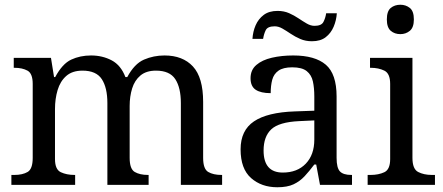

<svg xmlns="http://www.w3.org/2000/svg" viewBox="-20 -780 1868 810"><path d="M28 0V-42H41Q75 -42 96.5 -54.5Q118 -67 118 -114V-426Q118 -470 96 -482Q74 -494 41 -494H38V-536H195L208 -455H213Q243 -511 280.5 -528.5Q318 -546 364 -546Q412 -546 451 -525.5Q490 -505 509 -455H517Q547 -511 587.5 -528.5Q628 -546 674 -546Q751 -546 794 -499.5Q837 -453 837 -350V-114Q837 -67 858.5 -54.5Q880 -42 914 -42H917V0H743V-345Q743 -410 719.5 -446Q696 -482 638 -482Q597 -482 572.5 -461.5Q548 -441 537.5 -407Q527 -373 527 -333V-114Q527 -67 548.5 -54.5Q570 -42 604 -42H607V0H433V-345Q433 -410 409.5 -446Q386 -482 328 -482Q285 -482 259.5 -459.5Q234 -437 223 -400Q212 -363 212 -320V-109Q212 -65 236.5 -53.5Q261 -42 294 -42H297V0Z M1150 10Q1083 10 1039 -29Q995 -68 995 -150Q995 -230 1051.5 -268Q1108 -306 1223 -310L1306 -313V-373Q1306 -409 1300 -436.5Q1294 -464 1274 -480Q1254 -496 1213 -496Q1175 -496 1155 -482Q1135 -468 1128.5 -443.5Q1122 -419 1122 -387Q1080 -387 1058.5 -401.5Q1037 -416 1037 -450Q1037 -485 1061.5 -506Q1086 -527 1127 -536.5Q1168 -546 1217 -546Q1309 -546 1354.5 -507Q1400 -468 1400 -373V-114Q1400 -72 1414 -57Q1428 -42 1462 -42H1465V0H1330L1314 -86H1306Q1285 -58 1265 -36.5Q1245 -15 1218.5 -2.5Q1192 10 1150 10ZM1173 -52Q1234 -52 1270 -89.5Q1306 -127 1306 -191V-272L1242 -269Q1157 -265 1124.5 -234.5Q1092 -204 1092 -145Q1092 -52 1173 -52ZM1296 -606Q1269 -606 1247 -615.5Q1225 -625 1206.5 -637.5Q1188 -650 1171.5 -659.5Q1155 -669 1139 -669Q1109 -669 1101 -652.5Q1093 -636 1090 -616H1045Q1047 -647 1058.5 -673.5Q1070 -700 1092.5 -717Q1115 -734 1151 -734Q1178 -734 1199.5 -724.5Q1221 -715 1239.5 -702.5Q1258 -690 1274.5 -680.5Q1291 -671 1307 -671Q1336 -671 1344.5 -687.5Q1353 -704 1356 -724H1401Q1399 -694 1387.5 -667Q1376 -640 1354 -623Q1332 -606 1296 -606Z M1669 -636Q1645 -636 1628.5 -650Q1612 -664 1612 -698Q1612 -733 1628.5 -746.5Q1645 -760 1669 -760Q1692 -760 1709 -746.5Q1726 -733 1726 -698Q1726 -664 1709 -650Q1692 -636 1669 -636ZM1531 0V-42H1544Q1577 -42 1601.5 -53.5Q1626 -65 1626 -109V-426Q1626 -470 1601.5 -482Q1577 -494 1544 -494H1541V-536H1720V-114Q1720 -67 1744 -54.5Q1768 -42 1802 -42H1815V0Z"/></svg>

Font: Noto Serif Old Uyghur
Style: Regular
Weight: 400
Designer: Lewis McGuffie
Foundry: Google LLC
Version: Version 1.003; ttfautohint (v1.8.4.7-5d5b)